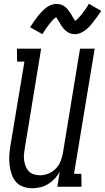

<svg xmlns="http://www.w3.org/2000/svg" viewBox="-20 -994 559 1022"><path d="M151 8Q126 8 102.5 -0.5Q79 -9 64 -27Q49 -45 41.5 -68Q34 -91 31 -115.5Q28 -140 29.5 -165.5Q31 -191 35 -216L110 -666H71L70 -735H199L112 -205Q109 -188 107.5 -171.5Q106 -155 108.5 -139Q111 -123 117 -108Q123 -93 133.5 -82Q144 -71 160 -66Q176 -61 193 -61Q215 -61 237.5 -70Q260 -79 277 -96.5Q294 -114 302.5 -136Q311 -158 315 -180L406 -735H484L374 -69H413L414 0H285L298 -79Q287 -60 271 -43Q255 -26 235.5 -14Q216 -2 194 3Q172 8 151 8ZM206 -812 140 -849Q152 -867 162 -881.5Q172 -896 181.5 -908Q191 -920 200.5 -930Q210 -940 222.5 -950.5Q235 -961 250 -967Q265 -973 280 -973Q285 -973 289.5 -972.5Q294 -972 299 -971Q304 -970 308 -968.5Q312 -967 316 -964.5Q320 -962 324 -959.5Q328 -957 331 -954Q334 -951 337 -948Q340 -945 342.5 -941Q345 -937 348 -933.5Q351 -930 353.5 -926.5Q356 -923 358 -919.5Q360 -916 362 -912.5Q364 -909 366.5 -904Q369 -899 372 -895Q375 -891 376.5 -888.5Q378 -886 380 -883Q384 -885 386 -887Q388 -889 392.5 -893Q397 -897 398.5 -899Q400 -901 402 -903Q404 -905 406 -907.5Q408 -910 410.5 -912.5Q413 -915 415.5 -918Q418 -921 420 -924.5Q422 -928 425 -931.5Q428 -935 430.5 -938.5Q433 -942 436 -946.5Q439 -951 441.5 -955Q444 -959 447.5 -964Q451 -969 453 -974L519 -936Q507 -919 496.5 -904Q486 -889 476.5 -877Q467 -865 458 -855Q449 -845 436.5 -835Q424 -825 409 -818.5Q394 -812 379 -812Q373 -812 367.5 -813Q362 -814 357 -815.5Q352 -817 347.5 -819Q343 -821 338.5 -824Q334 -827 330.5 -830Q327 -833 323.5 -836.5Q320 -840 316.5 -844.5Q313 -849 310 -853Q307 -857 304.5 -861Q302 -865 300 -869Q298 -873 294.5 -878Q291 -883 288 -888Q285 -893 283.5 -896Q282 -899 278 -902Q275 -900 272.5 -898Q270 -896 266 -892.5Q262 -889 260.5 -887Q259 -885 257 -883Q255 -881 253 -878.5Q251 -876 248.5 -873Q246 -870 243.5 -867Q241 -864 239 -861Q237 -858 234 -854.5Q231 -851 228.5 -847Q226 -843 223 -839Q220 -835 217.5 -830.5Q215 -826 211.5 -821.5Q208 -817 206 -812Z"/></svg>

Font: Iosevka QP
Style: Italic
Weight: 400
Italic angle: -9°
Designer: Belleve Invis
Foundry: Belleve Invis
Version: Version 20.0.0; ttfautohint (v1.8.4)